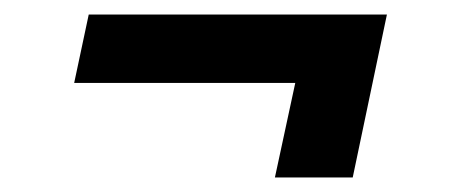

<svg xmlns="http://www.w3.org/2000/svg" viewBox="-20 -431 639 264"><path d="M512 -411 465 -187H358L386 -317H82L102 -411Z"/></svg>

Font: Nacelle Bold
Style: Italic
Weight: 700
Italic angle: -12°
Designer: Sora Sagano
Foundry: Sora Sagano
Version: Version 1.000;FEAKit 1.0